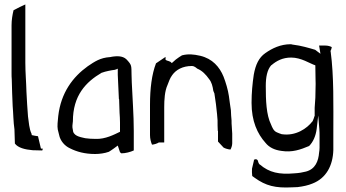

<svg xmlns="http://www.w3.org/2000/svg" viewBox="-20 -679 1555 864"><path d="M32 -350C32 -341 32 -330 33 -321V-320C34 -281 35 -241 37 -202C40 -168 40 -130 45 -97L47 -33C61 -14 92 -6 127 -3L168 -2C171 -1 172 -4 172 -11C172 -11 171 -10 168 -10L164 -11L151 -66C142 -67 132 -69 123 -71L122 -77C111 -100 110 -128 106 -155C103 -191 101 -228 99 -266C98 -310 94 -352 94 -396V-659C79 -652 61 -644 41 -633C36 -613 32 -589 32 -565ZM127 -3H128Z M240 -96C242 -87 244 -80 246 -72C251 -45 272 -22 294 -12C325 4 362 14 408 14C427 14 451 11 470 4C476 0 486 -6 491 -10L510 -24L520 6C520 6 523 8 526 11C545 11 567 5 582 -2V-90C582 -164 576 -235 573 -308L572 -341C571 -384 574 -385 550 -411C531 -431 498 -425 493 -425C488 -425 482 -423 475 -422H474C431 -419 406 -402 375 -381C308 -333 254 -262 242 -156C240 -135 237 -112 240 -96ZM306 -105C305 -116 308 -127 308 -133C308 -249 366 -310 438 -352H439C455 -358 481 -363 498 -365L499 -366H501L510 -370V-342C512 -304 513 -270 515 -233H516C516 -218 518 -188 518 -172C519 -158 520 -143 520 -127V-86C495 -74 454 -52 410 -54C394 -54 377 -55 364 -57C349 -61 316 -64 309 -87V-88C308 -94 307 -100 306 -105ZM410 -47ZM491 -16ZM509 -342H510ZM519 -108H520Z M655 -71C655 -55 659 -40 664 -28C675 -29 687 -33 695 -38H719V-197C719 -229 721 -269 734 -297C739 -310 745 -328 755 -341C772 -365 802 -382 843 -382C856 -382 863 -373 868 -370C890 -361 907 -343 921 -323C932 -310 937 -291 940 -270L945 -258V-257C950 -227 954 -195 957 -163V-162L959 -138C959 -121 959 -106 960 -90H961V-42L986 -15C993 -11 1005 -7 1017 -6C1020 -11 1025 -23 1025 -34V-78C1025 -89 1023 -98 1023 -110C1022 -119 1022 -127 1022 -137C1020 -152 1020 -166 1019 -183C1016 -201 1013 -226 1010 -247C1006 -275 996 -308 986 -334C968 -378 936 -415 881 -428C850 -435 827 -437 799 -430C790 -425 782 -419 771 -411L753 -395C745 -406 734 -403 725 -410V-423L682 -394C663 -345 655 -280 655 -208ZM734 -297Z M1112 -216C1112 -134 1138 -77 1175 -36C1191 -16 1215 -4 1246 0C1295 8 1333 -6 1371 -22C1389 -40 1401 -67 1405 -99L1412 -159L1417 -99C1418 -88 1418 -77 1418 -67V-14C1418 -5 1417 0 1416 7C1413 46 1399 82 1357 93C1342 97 1324 100 1305 101C1237 107 1192 98 1149 61H1148C1143 55 1142 50 1140 43C1135 35 1126 37 1122 41L1123 42L1114 80C1113 90 1114 102 1115 113C1118 115 1123 119 1126 121C1176 157 1219 168 1294 164C1303 164 1309 163 1319 163C1344 160 1367 155 1386 147C1448 123 1478 66 1480 -4V-81C1480 -206 1483 -335 1468 -447L1467 -449C1470 -455 1472 -459 1473 -467C1466 -471 1455 -474 1444 -474H1416L1422 -437L1398 -455C1371 -463 1334 -474 1299 -478H1298C1294 -479 1291 -480 1288 -480C1243 -480 1205 -462 1174 -440C1145 -420 1130 -388 1122 -343C1116 -303 1112 -261 1112 -216ZM1176 -292C1176 -331 1182 -365 1201 -386H1202C1224 -405 1252 -420 1290 -420C1336 -420 1374 -393 1399 -385L1400 -318C1400 -307 1401 -297 1400 -284C1400 -253 1399 -226 1396 -194V-157L1395 -156C1393 -148 1390 -141 1387 -134V-133H1386C1362 -101 1311 -66 1249 -75H1248C1241 -77 1232 -81 1227 -83C1211 -89 1205 -106 1200 -118C1178 -162 1176 -228 1176 -292Z"/></svg>

Font: SolarCharger
Style: 350
Weight: 300
Designer: Mew Too
Foundry: Cannot Into Space Fonts/KineticPlasma Fonts
Version: Version 1.100